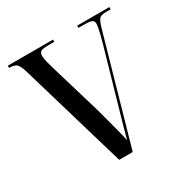

<svg xmlns="http://www.w3.org/2000/svg" viewBox="-130 -643 724 750"><g transform="rotate(-30 231.5 -268.0)"><path d="M56 -479Q47 -509 37.5 -517.5Q28 -526 4 -526V-536H208V-526H180Q156 -526 147.5 -521Q139 -516 139 -502Q139 -490 144 -471Q149 -452 155 -432L220 -214Q225 -197 233 -166Q241 -135 249.5 -103.5Q258 -72 262 -51Q274 -95 281.5 -121.5Q289 -148 295 -168.5Q301 -189 308 -214L354 -374Q371 -432 378.5 -462.5Q386 -493 386 -506Q386 -517 377.5 -521.5Q369 -526 340 -526H317V-536H462V-526H444Q422 -526 413 -519.5Q404 -513 394 -478L258 0H197Z"/></g></svg>

Font: Noto Serif Display ExtraCondensed
Style: Regular
Weight: 400
Width: 2
Designer: Monotype Design Team
Foundry: Monotype Imaging Inc.
Version: Version 2.009